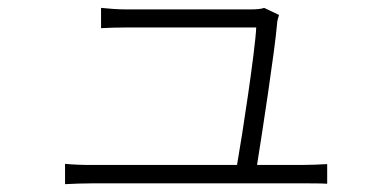

<svg xmlns="http://www.w3.org/2000/svg" viewBox="-20 -492 996 490"><path d="M146 -22C170.1 -23.1 190 -24.1 217 -24.1H752.8C771 -24.1 799 -24.1 815 -23.1V-73.2C796.9 -72.1 769.9 -71 750 -71H636C649.1 -153.1 681.1 -361.2 687.1 -431.1C687.1 -438.2 690 -446.7 692.1 -453.8L654.1 -471.9C648.1 -469.1 633.2 -468 620 -468H302.9C278.8 -468 258.9 -469.8 237.9 -471.9V-420.1C258.9 -421.2 277 -421.9 304 -421.9H633.9C631.7 -366.8 598 -144.2 584.9 -71H217C190 -71 168 -71.7 146 -73.9Z"/></svg>

Font: Karasuma Gothic
Style: Light
Weight: 300
Designer: Rasmus Andersson / Ryoko Nishizuka
Foundry: rsms
Version: Version 1.00